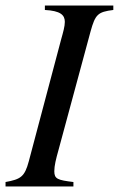

<svg xmlns="http://www.w3.org/2000/svg" viewBox="-27 -673 429 693"><path d="M382 -653H135V-637C191 -634 207 -619 207 -594C207 -578 201 -557 194 -532L77 -91C62 -35 48 -26 -7 -16V0H238V-16C181 -23 169 -27 169 -55C169 -75 175 -99 184 -131L300 -560C317 -621 326 -630 382 -637Z"/></svg>

Font: STIXGeneral
Style: Italic
Weight: 400
Italic angle: -16.33°
Designer: MicroPress Inc., with final additions and corrections provided by Coen Hoffman, Elsevier (retired)
Version: Version 1.1.0